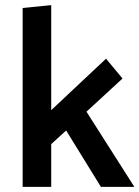

<svg xmlns="http://www.w3.org/2000/svg" viewBox="-20 -726 542 746"><path d="M179 0V-166L237 -219L372 0H502L316 -292L456 -421L392 -498L179 -298V-706L68 -695V0Z"/></svg>

Font: Catamaran SemiBold
Style: Regular
Weight: 600
Designer: Pria Ravichandran
Version: Version 2.000